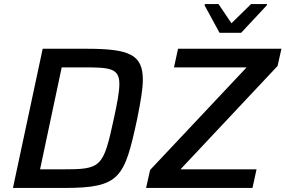

<svg xmlns="http://www.w3.org/2000/svg" viewBox="-20 -929 1411 949"><path d="M991 -903 1065 -767H1172L1299 -903L1300 -909H1221L1124 -814L1060 -909H993ZM191 -688 44 0H297C575 0 595 -50 658 -341C675 -426 686 -488 686 -535C686 -659 620 -688 408 -688ZM722 -89 702 0H1228L1248 -92H872L1352 -603L1371 -688H860L840 -596H1199ZM283 -92H178L285 -596H390C522 -596 570 -593 570 -514C570 -476 560 -422 543 -344C490 -97 480 -92 283 -92Z"/></svg>

Font: Saira UNSAM Medium Italic
Style: Regular
Weight: 500
Italic angle: -12°
Designer: Hector Gatti with collaboration of the Omnibus-Type team
Foundry: Omnibus-Type
Version: Version 0.072;PS 000.072;hotconv 1.0.88;makeotf.lib2.5.64775